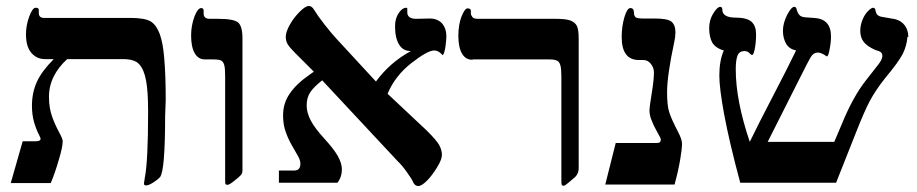

<svg xmlns="http://www.w3.org/2000/svg" viewBox="-20 -615 3070 643"><path d="M535 -280 533 -226Q533 -44 516 -22Q508 -13 492 -3Q477 6 470 6Q462 6 462 0L465 -20Q476 -75 476 -241Q476 -311 469 -346Q462 -383 446 -400Q431 -417 392 -417H205Q176 -391 160 -359Q144 -327 144 -291Q144 -253 155 -223Q164 -198 178 -172Q190 -150 190 -142Q190 -123 177 -80Q164 -35 150 -2H16L56 -142H101Q116 -142 116 -151L112 -161Q102 -179 94 -206Q87 -231 87 -261Q87 -305 104 -342Q120 -377 160 -417H131Q103 -417 85 -438Q67 -459 67 -500Q67 -530 78 -560Q89 -589 99 -589Q110 -589 110 -582V-571Q110 -555 128 -555H417Q465 -555 485 -543Q504 -531 515 -501Q526 -471 530 -420Q535 -363 535 -280Z M792 -44V-45Q792 -34 786 -28Q781 -22 764 -9Q748 4 742 4Q737 4 735 1Q734 -1 734 -13V-361Q734 -386 731 -397Q728 -408 721 -412Q714 -416 694 -416H666Q644 -416 632 -437Q620 -458 620 -496Q620 -529 631 -559Q642 -588 654 -588Q662 -588 662 -579V-570Q662 -552 682 -552H710Q762 -552 777 -540Q792 -528 792 -486Z M1475 -492V-499Q1475 -482 1472 -460Q1469 -438 1463 -430Q1453 -440 1447 -443Q1441 -446 1434 -446Q1412 -446 1358 -404Q1303 -361 1278 -301L1410 -177Q1443 -144 1451 -129Q1460 -112 1460 -96Q1460 -81 1444 -55Q1427 -27 1410 -10Q1392 8 1381 8Q1371 8 1365 -2Q1361 -13 1345 -35Q1328 -60 1311 -76L1059 -346Q1031 -324 1019 -306Q1007 -288 1007 -262Q1007 -237 1021 -211Q1034 -186 1066 -151Q1098 -116 1111 -93Q1125 -68 1125 -48Q1125 -22 1110 -3H914V-44H966Q986 -44 986 -67Q986 -79 977 -94Q966 -113 957 -129Q945 -150 937 -173Q928 -197 928 -229Q928 -269 950 -301Q972 -334 1017 -365L1031 -375L968 -438Q951 -455 944 -466Q937 -477 937 -492Q937 -508 951 -533Q964 -556 984 -576Q1003 -595 1014 -595Q1023 -595 1030 -585Q1044 -562 1066 -534Q1091 -502 1108 -484L1239 -342Q1286 -406 1356 -444Q1330 -444 1317 -465Q1303 -487 1303 -527Q1303 -553 1315 -571Q1327 -589 1341 -589Q1344 -589 1344 -586V-574Q1344 -552 1374 -552L1419 -553Q1445 -553 1460 -537Q1475 -520 1475 -492Z M1565 -416 1561 -415Q1539 -415 1527 -436Q1515 -457 1515 -495Q1515 -531 1525 -558Q1536 -587 1546 -587Q1557 -587 1557 -578V-569Q1557 -565 1562 -558Q1566 -552 1580 -552H1840Q1876 -552 1891 -546Q1906 -540 1912 -528Q1918 -516 1918 -485V-52Q1918 -30 1900 -17L1886 -5Q1872 7 1868 7Q1862 7 1861 3Q1860 0 1860 -13V-358Q1860 -383 1857 -395Q1854 -407 1847 -411Q1839 -416 1820 -416Z M2264 -134V-129Q2264 -118 2258 -81Q2251 -40 2239 3H2007L2042 -136H2177Q2187 -136 2190 -139Q2193 -142 2193 -147Q2193 -152 2187 -162Q2185 -166 2180.5 -174Q2176 -182 2174 -186Q2169 -195 2161 -215Q2155 -230 2155 -247Q2155 -255 2163 -305Q2170 -348 2170 -372Q2170 -389 2159 -402Q2149 -414 2135 -414H2120Q2062 -414 2062 -491Q2062 -526 2071 -557Q2080 -588 2091 -588Q2103 -588 2103 -573Q2103 -562 2109 -557Q2114 -553 2135 -553H2172Q2215 -553 2228 -543Q2242 -532 2242 -507Q2242 -491 2238 -474Q2214 -362 2214 -306Q2214 -262 2221 -240Q2228 -217 2251 -173Q2264 -148 2264 -134Z M3022 -490 3019 -492Q3017 -463 3004 -436Q2990 -408 2944 -353Q2913 -314 2893 -277Q2874 -241 2847 -172L2780 -3H2459Q2422 -141 2405 -233Q2389 -320 2389 -362Q2389 -412 2404 -446Q2376 -454 2365 -473Q2355 -492 2355 -521Q2355 -547 2368 -569Q2382 -592 2392 -592Q2399 -592 2399 -583Q2399 -556 2444 -556Q2481 -556 2497 -542Q2512 -528 2512 -501Q2512 -473 2508 -453Q2504 -431 2499 -431Q2495 -431 2489 -438Q2483 -444 2473 -444Q2456 -444 2450 -429Q2444 -414 2444 -383Q2444 -278 2491 -140Q2523 -206 2567 -290Q2617 -386 2646 -446Q2623 -451 2613 -468Q2602 -487 2602 -512Q2602 -537 2616 -565Q2630 -592 2640 -592Q2645 -592 2647 -587Q2650 -574 2656 -566Q2662 -558 2677 -557L2706 -555Q2763 -552 2763 -493Q2763 -473 2758 -448Q2754 -426 2749 -426L2738 -433Q2727 -439 2719 -439Q2703 -439 2693 -420Q2685 -406 2668 -372Q2664 -365 2650.5 -337.5Q2637 -310 2608.5 -254Q2580 -198 2551 -140H2774L2799 -199Q2836 -290 2880 -346Q2895 -365 2920 -397Q2935 -416 2935 -427Q2935 -435 2931 -439Q2926 -444 2913 -447Q2885 -459 2873 -474Q2861 -489 2861 -512Q2861 -531 2869 -550Q2876 -567 2887 -578Q2898 -589 2904 -589Q2909 -589 2911 -584L2913 -576Q2916 -562 2931 -559L2977 -551Q2998 -546 3010 -530Q3022 -514 3022 -490Z"/></svg>

Font: Libra Serif Modern
Style: Bold
Weight: 700
Designer: Stefan Peev, Context Ltd
Foundry: Ascender Corporation
Version: Version 1.000